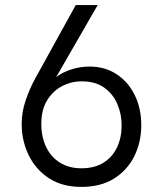

<svg xmlns="http://www.w3.org/2000/svg" viewBox="-20 -720 634 753"><path d="M299 -60Q351 -60 386 -82Q421 -104 439 -142Q457 -180 457 -229Q457 -273 440 -312.5Q423 -352 388.5 -376.5Q354 -401 301 -401Q259 -401 223 -382Q187 -363 164.5 -326Q142 -289 142 -234Q142 -184 160.5 -144.5Q179 -105 214.5 -82.5Q250 -60 299 -60ZM299 13Q224 13 172 -21Q120 -55 92.5 -111.5Q65 -168 65 -234Q65 -280 80.5 -326Q96 -372 118 -412L277 -700H363L200 -417Q220 -434 256 -446.5Q292 -459 331 -459Q391 -459 436.5 -429.5Q482 -400 508 -348Q534 -296 534 -229Q534 -162 506.5 -107Q479 -52 427 -19.5Q375 13 299 13Z"/></svg>

Font: Haskoy
Style: Regular
Weight: 400
Designer: Ertekin Erdin
Foundry: Ertekin Erdin
Version: Version 1.500